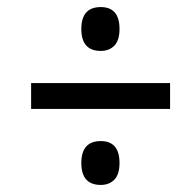

<svg xmlns="http://www.w3.org/2000/svg" viewBox="-20 -629 532 543"><path d="M210 -547Q210 -609 265 -609Q318 -609 318 -547Q318 -515 303.5 -500Q289 -485 265 -485Q210 -485 210 -547ZM68 -394H461V-321H68ZM210 -168Q210 -230 265 -230Q318 -230 318 -168Q318 -136 303.5 -121Q289 -106 265 -106Q210 -106 210 -168Z"/></svg>

Font: Noto Serif NarrowExtraBold
Style: Italic
Weight: 800
Width: 4
Italic angle: -12°
Designer: Monotype Design Team
Foundry: Monotype Imaging Inc.
Version: Version 1.001